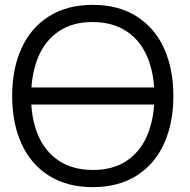

<svg xmlns="http://www.w3.org/2000/svg" viewBox="-20 -755 783 790"><path d="M91.7 -324.8V-395.2H645V-324.8ZM361.7 15Q256.2 15 181.5 -32.1Q106.8 -79.2 68.4 -163.8Q30 -248.5 30 -360Q30 -471.5 68.4 -556.2Q106.8 -640.8 181.5 -687.9Q256.2 -735 361.7 -735Q467.2 -735 541.8 -687.9Q616.5 -640.8 654.9 -556.2Q693.3 -471.5 693.3 -360Q693.3 -248.5 654.9 -163.8Q616.5 -79.2 541.8 -32.1Q467.2 15 361.7 15ZM361.7 -55.7Q444.3 -55.3 501.2 -93.4Q558 -131.5 586.7 -200.1Q615.3 -268.7 615.3 -360Q615.3 -451.2 586.7 -519.6Q558 -588 501.2 -626Q444.5 -664 361.7 -664.3Q279.3 -664.7 222.5 -626.6Q165.7 -588.5 137.2 -520.1Q108.7 -451.7 108 -360Q107.3 -269.2 136 -200.6Q164.7 -132 221.8 -94Q278.8 -56 361.7 -55.7Z"/></svg>

Font: Vela Sans GX ExtLt
Style: Regular
Weight: 200
Designer: Principal design: Mikhail Sharanda - project Manrope.
Design modification: Ravid Balaliev
Foundry: Mikhail Sharanda
Version: Version 1.001